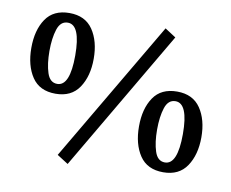

<svg xmlns="http://www.w3.org/2000/svg" viewBox="-82 -827 1184 982"><g transform="rotate(10 509.5 -336.0)"><path d="M42 -504Q42 -596 81.5 -654.5Q121 -713 204 -713Q286 -713 326 -654Q366 -595 366 -504Q366 -413 326 -353.5Q286 -294 204 -294Q121 -294 81.5 -353Q42 -412 42 -504ZM270 -504Q270 -663 204 -663Q166 -663 151 -617Q136 -571 136 -504Q136 -437 151 -391Q166 -345 204 -345Q270 -345 270 -504ZM270 12 701 -721 758 -684 328 49ZM654 -204Q654 -296 693.5 -354.5Q733 -413 816 -413Q898 -413 938 -354Q978 -295 978 -204Q978 -113 938 -53.5Q898 6 816 6Q733 6 693.5 -53Q654 -112 654 -204ZM882 -204Q882 -363 816 -363Q778 -363 763 -317Q748 -271 748 -204Q748 -137 763 -91Q778 -45 816 -45Q882 -45 882 -204Z"/></g></svg>

Font: Andada Pro SemiBold
Style: Regular
Weight: 600
Designer: Carolina Giovagnoli
Foundry: Huerta Tipografica
Version: Version 3.005